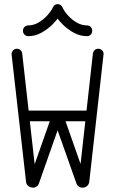

<svg xmlns="http://www.w3.org/2000/svg" viewBox="-20 -890 546 910"><path d="M420.4 -636.8Q422.1 -646.8 429.1 -652.9Q436.1 -659 445.5 -659Q457 -659 464.7 -650.7Q472.4 -642.4 470.6 -630.9L403 -27.5Q401.2 -17 394.2 -9.8Q387.1 -2.5 376.6 -1.1Q364.9 1 355.7 -4.4Q346.5 -9.8 342.9 -18.9L253 -272.4L163.8 -18.9Q160.1 -9.8 151.2 -4.4Q142.4 1 132.2 -1.1Q119.5 -2.5 112.1 -9.8Q104.8 -17 103.6 -27.5L35 -630.9Q34.2 -642.4 41.6 -650.7Q49 -659 60.1 -659Q69.5 -659 76.7 -652.9Q83.9 -646.8 85.2 -636.8L150.6 -55.6Q153.5 -37.1 147.8 -24.6Q142.1 -12 132.4 -13.8Q123 -14.9 121.5 -28.3Q120 -41.8 125.9 -59.5L221.1 -330Q227.2 -345.2 240.1 -350.8Q253 -356.4 266.4 -350.8Q279.8 -345.2 285.5 -330L380.5 -59.5Q387 -41.8 385.3 -28.3Q383.6 -14.9 373.2 -13.8Q363.9 -12 358.7 -24.6Q353.5 -37.1 355.4 -55.6ZM104.9 -315.4Q94.8 -315.4 87.4 -322.8Q80 -330.1 80 -340.9Q80 -351.6 87.4 -358.7Q94.8 -365.8 104.9 -365.8H400.1Q410.9 -365.8 418.2 -358.7Q425.6 -351.6 425.6 -340.9Q425.6 -330.1 418.2 -322.8Q410.9 -315.4 400.1 -315.4ZM231 -855.4Q234.2 -861.9 239.5 -866.1Q244.8 -870.4 253.6 -870.4Q261.5 -870.4 267.2 -866.1Q273 -861.9 275.9 -855.4Q283.5 -838 301.3 -817.9Q319.1 -797.8 342.7 -783.7Q366.2 -769.6 392.2 -769.6Q403 -769.6 410.1 -762.2Q417.1 -754.9 417.1 -744.1Q417.1 -733.4 410.1 -726Q403 -718.6 392.2 -718.6Q359.6 -718.6 329.6 -735.1Q299.6 -751.6 276.8 -774.6Q254 -797.6 242.9 -817.6H264Q252.2 -797.6 229.2 -774.6Q206.2 -751.6 176.6 -735.1Q146.9 -718.6 114.2 -718.6Q103.5 -718.6 96.1 -726Q88.8 -733.4 88.8 -744.1Q88.8 -754.9 96.1 -762.2Q103.5 -769.6 114.2 -769.6Q139.6 -769.6 163.4 -783.7Q187.1 -797.8 204.9 -817.9Q222.8 -838 231 -855.4Z"/></svg>

Font: Libertine-Super Thin
Style: Regular
Weight: 100
Designer: Bastien Sozeau
Foundry: NBR — Bastien Sozeau
Version: Version 2.003;gftools[0.9.33]